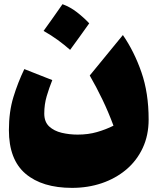

<svg xmlns="http://www.w3.org/2000/svg" viewBox="-20 -642 768 936"><path d="M533.2 -29.3Q508.8 -95.2 479.7 -155.8Q450.7 -216.3 417.5 -273.9L579.1 -471.2Q634.3 -391.1 669.4 -290Q704.6 -189 704.6 -59.6Q704.6 17.6 675.8 79.3Q647 141.1 595.5 184.6Q543.9 228 476.3 251Q408.7 273.9 331.1 273.9Q186 273.9 104.7 205.1Q23.4 136.2 23.4 -7.8Q23.4 -97.2 45.4 -168.9Q67.4 -240.7 98.6 -305.2L234.9 -251.5Q219.7 -213.9 207.8 -173.6Q195.8 -133.3 195.8 -88.4Q195.8 -47.9 219.7 -25.6Q243.7 -3.4 281 5.4Q318.4 14.2 358.4 14.2Q410.2 14.2 453.1 1.7Q496.1 -10.7 533.2 -29.3ZM284.7 -621.6Q322.3 -607.9 355 -582.5Q387.7 -557.1 415 -528.3Q392.6 -496.6 369.4 -464.4Q346.2 -432.1 321.8 -398.9Q293.5 -423.8 261.7 -447Q230 -470.2 192.4 -491.2Q240.7 -558.1 284.7 -621.6Z"/></svg>

Font: Pinar-DS1-FD Black
Style: Regular
Weight: 900
Designer: Amin Abedi
Version: Version 2.000